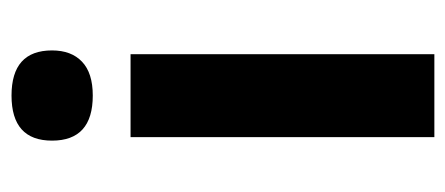

<svg xmlns="http://www.w3.org/2000/svg" viewBox="-248 -552 800 345"><g transform="rotate(-90 152.5 -380.0)"><path d="M71.8 -687Q71.8 -759.8 152.8 -759.8Q233.9 -759.8 233.9 -687Q233.9 -652.3 213.6 -633.1Q193.4 -613.8 152.8 -613.8Q71.8 -613.8 71.8 -687ZM227.1 0H78.1V-545.9H227.1Z"/></g></svg>

Font: Zoram GWebM
Style: Bold
Weight: 700
Foundry: Ascender Corporation
Version: Version 1.000